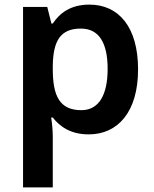

<svg xmlns="http://www.w3.org/2000/svg" viewBox="-20 -573 667 833"><path d="M368 -553C286 -553 239 -516 209 -471H203L185 -543H80V240H209V20C209 -6 206 -38 202 -63H209C239 -25 285 10 365 10C491 10 579 -87 579 -272C579 -457 494 -553 368 -553ZM331 -449C410 -449 447 -386 447 -274C447 -163 410 -95 333 -95C238 -95 209 -158 209 -273V-289C211 -396 242 -449 331 -449Z"/></svg>

Font: Noto Sans Thaana SemiBold
Style: Regular
Weight: 600
Designer: David Williams
Foundry: Google Inc.
Version: Version 3.001